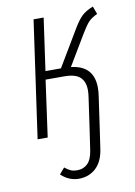

<svg xmlns="http://www.w3.org/2000/svg" viewBox="-84 -586 592 843"><g transform="rotate(-10 212.5 -165.0)"><path d="M329 -421 249 -287Q350 -276 350 -177Q350 -160 347 -140L327 0L314 89Q306 145 275 173.5Q244 202 199 202Q155 202 120 169L143 142Q158 154 169.5 159Q181 164 199 164Q226 164 244.5 146Q263 128 269 88L282 0L302 -140Q305 -158 305 -174Q305 -212 284 -232Q263 -252 213 -252H130L95 0H50L124 -522H169L136 -289H205L301 -450Q321 -484 339 -501.5Q357 -519 390 -532L403 -497Q376 -484 363 -470Q350 -456 329 -421Z"/></g></svg>

Font: Fira Sans Extra Condensed ExtraLight
Style: Italic
Weight: 275
Width: 3
Italic angle: -8°
Designer: Carrois Corporate & Edenspiekermann AG
Foundry: Carrois Corporate GbR & Edenspiekermann AG
Version: Version 4.203